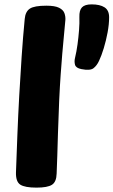

<svg xmlns="http://www.w3.org/2000/svg" viewBox="-20 -848 519 878"><path d="M93 -761Q96 -795 116.5 -808.5Q137 -822 192 -822Q231 -822 250 -812.5Q269 -803 274.5 -788Q280 -773 279 -757Q277 -729 271 -670.5Q265 -612 257.5 -507.5Q250 -403 245 -236Q244 -183 242 -135.5Q240 -88 239 -54Q238 -16 217.5 -3Q197 10 147 10Q94 10 73 -3.5Q52 -17 53 -59Q56 -143 59.5 -232Q63 -321 68 -411Q73 -501 79 -589.5Q85 -678 93 -761ZM352 -532Q327 -537 323 -552Q319 -567 323 -583Q330 -612 334.5 -645Q339 -678 341.5 -710.5Q344 -743 343 -770Q342 -801 355 -814.5Q368 -828 399 -828Q437 -828 458 -814.5Q479 -801 479 -769Q479 -737 472 -699.5Q465 -662 454.5 -627.5Q444 -593 433 -570Q423 -548 407.5 -536Q392 -524 352 -532Z"/></svg>

Font: Playpen Sans ExtraBold
Style: Regular
Weight: 800
Designer: Laura Meseguer, Veronika Burian, José Scaglione
Foundry: TypeTogether
Version: Version 1.001